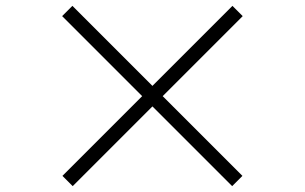

<svg xmlns="http://www.w3.org/2000/svg" viewBox="-20 -696 1040 655"><path d="M228 -61 193 -96 465 -368 192 -641 227 -676 500 -403 773 -676 808 -641 535 -368 807 -96 772 -61 500 -333Z"/></svg>

Font: Noto Serif TC ExtraLight ExtraBold
Style: Regular
Weight: 800
Version: Version 2.002-H1;hotconv 1.1.0;makeotfexe 2.6.0